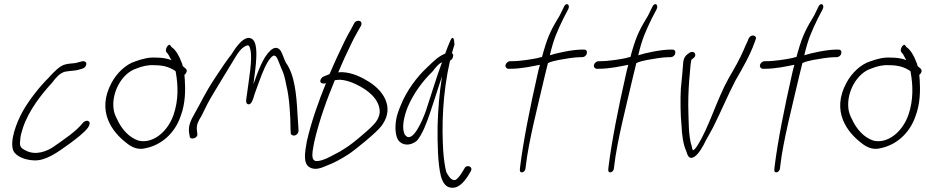

<svg xmlns="http://www.w3.org/2000/svg" viewBox="-20 -740 4388 910"><path d="M43 -26C55 0 96 18 139 20C195 24 252 -17 311 -60C341 -82 379 -111 397 -135C405 -147 409 -161 399 -166C391 -171 377 -164 373 -158C341 -117 280 -77 239 -48C205 -23 149 -1 101 -27C79 -38 71 -46 76 -77C76 -92 81 -110 88 -132C115 -216 178 -295 227 -348C247 -375 264 -393 287 -400C294 -401 301 -402 307 -403C319 -405 338 -405 351 -409C363 -413 378 -414 385 -425C397 -444 383 -454 363 -448C350 -445 348 -443 337 -441C321 -439 307 -439 291 -435C264 -429 239 -403 210 -371C169 -331 118 -266 88 -213C58 -159 25 -72 43 -26Z M509 -348C435 -211 514 -112 580 -62C602 -44 633 -27 672 -38C744 -53 808 -107 836 -189C859 -249 859 -314 856 -361L854 -385C864 -393 869 -406 861 -414L846 -427C845 -435 842 -442 839 -448C830 -474 812 -505 793 -517L788 -524C780 -538 760 -507 768 -494L774 -487C779 -482 785 -466 793 -455C769 -464 746 -467 719 -467C686 -469 657 -462 621 -449C576 -435 533 -393 509 -348ZM518 -226C509 -306 560 -394 626 -415C653 -426 682 -433 710 -431C748 -431 780 -425 812 -403L814 -393C823 -339 828 -269 802 -194C771 -108 698 -57 635 -74C592 -89 557 -126 534 -177C526 -192 520 -208 518 -226Z M876 -112 879 -95C878 -74 921 -84 915 -107L913 -125C911 -149 919 -165 934 -189C943 -206 953 -226 964 -249C982 -285 1076 -435 1092 -463C1108 -491 1124 -512 1144 -522C1161 -530 1163 -520 1167 -503C1177 -456 1160 -368 1152 -304C1149 -276 1140 -251 1155 -246C1171 -241 1179 -267 1187 -295C1193 -313 1201 -332 1208 -353C1225 -399 1244 -448 1268 -471C1287 -488 1295 -461 1301 -447L1313 -417C1324 -395 1331 -370 1337 -336C1351 -282 1357 -192 1357 -128L1358 -110C1358 -105 1360 -102 1364 -100C1377 -92 1394 -104 1395 -120L1394 -139C1393 -151 1392 -171 1390 -199C1385 -296 1376 -386 1335 -443C1325 -462 1321 -481 1311 -498C1300 -516 1281 -520 1260 -499C1226 -467 1204 -404 1181 -341C1191 -417 1211 -538 1172 -557C1152 -568 1128 -550 1112 -531C1101 -519 1089 -502 1076 -481C1059 -460 1034 -424 1000 -372C947 -291 938 -264 902 -201C884 -170 872 -144 876 -112Z M1502 -367C1489 -347 1510 -340 1525 -346C1491 -262 1456 -166 1434 -69C1425 -16 1416 33 1446 52C1469 67 1498 59 1526 46C1562 33 1598 13 1632 -9C1664 -30 1765 -112 1788 -143C1801 -161 1810 -179 1814 -197C1818 -215 1818 -234 1812 -253C1801 -293 1767 -328 1731 -351C1698 -372 1652 -396 1602 -398C1596 -398 1590 -398 1583 -397C1603 -444 1624 -491 1645 -533C1655 -553 1664 -572 1675 -590L1691 -618C1693 -623 1694 -627 1693 -632C1690 -646 1665 -644 1659 -630L1644 -602C1633 -583 1622 -563 1612 -542C1590 -496 1567 -448 1546 -398C1544 -395 1543 -388 1540 -388L1513 -377C1508 -375 1505 -372 1502 -367ZM1470 -70C1494 -173 1530 -271 1567 -360C1575 -361 1584 -362 1593 -362C1610 -361 1629 -356 1648 -349C1702 -327 1761 -289 1776 -236C1780 -222 1781 -209 1778 -197C1775 -185 1770 -173 1760 -160C1750 -147 1728 -126 1695 -98C1661 -69 1635 -49 1617 -38C1599 -26 1582 -16 1565 -8C1540 5 1515 20 1487 23C1445 30 1464 -34 1470 -70Z M1858 -175C1851 -136 1854 -96 1868 -75C1886 -51 1923 -46 1956 -73C1981 -102 2002 -156 2020 -210C2039 -265 2056 -323 2075 -378C2062 -296 2056 -219 2054 -143C2053 -60 2055 38 2070 96C2078 124 2090 141 2107 147C2148 161 2178 124 2198 94L2211 72C2225 49 2190 37 2181 59L2168 80C2160 93 2152 103 2143 110C2139 114 2132 115 2126 112C2116 109 2106 96 2095 75C2089 51 2084 19 2081 -21C2073 -140 2077 -296 2113 -453C2119 -455 2125 -461 2127 -471C2130 -480 2127 -485 2122 -488C2127 -505 2130 -518 2134 -529C2133 -559 2126 -572 2115 -549C2110 -538 2096 -504 2090 -486C2089 -485 2089 -485 2088 -485C2059 -473 2039 -454 2006 -422C1958 -378 1907 -311 1879 -240C1869 -216 1861 -194 1858 -175ZM1913 -234C1940 -298 1986 -359 2029 -400C2045 -420 2057 -437 2075 -445C2049 -375 2024 -291 1999 -216C1984 -173 1935 -55 1900 -100C1882 -128 1893 -185 1913 -234Z M2376 -432C2374 -422 2381 -414 2390 -414H2398C2452 -414 2503 -426 2539 -433C2534 -416 2530 -399 2526 -380C2493 -235 2460 -71 2445 52L2444 62C2441 86 2469 79 2471 57L2472 47C2486 -74 2529 -237 2562 -380C2567 -401 2572 -422 2577 -441C2593 -449 2611 -452 2629 -456C2657 -461 2702 -469 2730 -469H2739C2749 -469 2759 -476 2761 -486C2764 -497 2759 -505 2748 -505H2739C2692 -505 2616 -488 2586 -478C2604 -556 2622 -594 2651 -654L2673 -696C2684 -719 2664 -730 2654 -710L2633 -667C2598 -609 2579 -576 2557 -499C2554 -490 2552 -480 2549 -470C2542 -469 2535 -467 2529 -465C2500 -459 2447 -450 2405 -450H2398C2388 -450 2378 -441 2376 -432Z M2795 -432C2793 -422 2800 -414 2809 -414H2817C2871 -414 2922 -426 2958 -433C2953 -416 2949 -399 2945 -380C2912 -235 2879 -71 2864 52L2863 62C2860 86 2888 79 2890 57L2891 47C2905 -74 2948 -237 2981 -380C2986 -401 2991 -422 2996 -441C3012 -449 3030 -452 3048 -456C3076 -461 3121 -469 3149 -469H3158C3168 -469 3178 -476 3180 -486C3183 -497 3178 -505 3167 -505H3158C3111 -505 3035 -488 3005 -478C3023 -556 3041 -594 3070 -654L3092 -696C3103 -719 3083 -730 3073 -710L3052 -667C3017 -609 2998 -576 2976 -499C2973 -490 2971 -480 2968 -470C2961 -469 2954 -467 2948 -465C2919 -459 2866 -450 2824 -450H2817C2807 -450 2797 -441 2795 -432Z M3218 -442C3216 -406 3211 -363 3207 -321C3204 -265 3205 -198 3210 -146C3212 -100 3218 -56 3232 -25C3239 -4 3245 19 3271 3C3291 -9 3312 -46 3327 -77C3337 -95 3348 -114 3359 -135C3395 -206 3429 -288 3466 -359C3498 -414 3535 -478 3556 -538L3561 -551C3563 -556 3564 -560 3562 -564C3555 -577 3535 -573 3528 -557L3523 -544C3519 -535 3512 -522 3505 -504C3487 -461 3459 -413 3434 -370C3375 -264 3339 -132 3284 -48C3278 -39 3270 -28 3264 -28C3263 -31 3260 -36 3259 -45C3242 -94 3244 -174 3242 -243C3242 -295 3245 -348 3250 -398C3252 -423 3253 -439 3257 -457C3263 -462 3273 -467 3275 -476C3277 -485 3271 -494 3261 -494C3256 -494 3252 -493 3248 -490C3231 -479 3220 -468 3218 -442Z M3582 -432C3580 -422 3587 -414 3596 -414H3604C3658 -414 3709 -426 3745 -433C3740 -416 3736 -399 3732 -380C3699 -235 3666 -71 3651 52L3650 62C3647 86 3675 79 3677 57L3678 47C3692 -74 3735 -237 3768 -380C3773 -401 3778 -422 3783 -441C3799 -449 3817 -452 3835 -456C3863 -461 3908 -469 3936 -469H3945C3955 -469 3965 -476 3967 -486C3970 -497 3965 -505 3954 -505H3945C3898 -505 3822 -488 3792 -478C3810 -556 3828 -594 3857 -654L3879 -696C3890 -719 3870 -730 3860 -710L3839 -667C3804 -609 3785 -576 3763 -499C3760 -490 3758 -480 3755 -470C3748 -469 3741 -467 3735 -465C3706 -459 3653 -450 3611 -450H3604C3594 -450 3584 -441 3582 -432Z M3992 -348C3918 -211 3997 -112 4063 -62C4085 -44 4116 -27 4155 -38C4227 -53 4291 -107 4319 -189C4342 -249 4342 -314 4339 -361L4337 -385C4347 -393 4352 -406 4344 -414L4329 -427C4328 -435 4325 -442 4322 -448C4313 -474 4295 -505 4276 -517L4271 -524C4263 -538 4243 -507 4251 -494L4257 -487C4262 -482 4268 -466 4276 -455C4252 -464 4229 -467 4202 -467C4169 -469 4140 -462 4104 -449C4059 -435 4016 -393 3992 -348ZM4001 -226C3992 -306 4043 -394 4109 -415C4136 -426 4165 -433 4193 -431C4231 -431 4263 -425 4295 -403L4297 -393C4306 -339 4311 -269 4285 -194C4254 -108 4181 -57 4118 -74C4075 -89 4040 -126 4017 -177C4009 -192 4003 -208 4001 -226Z"/></svg>

Font: Stray Cat
Style: SuCnObl
Weight: 400
Version: Version 1.0